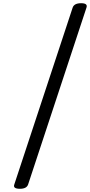

<svg xmlns="http://www.w3.org/2000/svg" viewBox="-20 -1098 560 1195"><path d="M104 77Q59 77 69 50L432 -1050Q441 -1078 485 -1078Q528 -1078 518 -1050L155 50Q146 77 104 77Z"/></svg>

Font: Playwrite BE VLG
Style: Regular
Weight: 400
Designer: Veronika Burian, José Scaglione
Foundry: TypeTogether
Version: Version 1.002